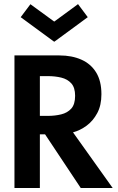

<svg xmlns="http://www.w3.org/2000/svg" viewBox="-20 -936 586 956"><path d="M541 0H382L204.5 -267H178.5V0H52V-660H276Q338 -660 385.2 -639Q432.5 -618 458.8 -575.2Q485 -532.5 485 -467Q485 -411.5 464.2 -372.8Q443.5 -334 411.2 -310.2Q379 -286.5 343.5 -277ZM219 -359Q253.5 -359 284.5 -366.5Q315.5 -374 334.8 -395.2Q354 -416.5 354 -459Q354 -500 335 -521Q316 -542 285.2 -549.5Q254.5 -557 218.5 -557H178.5V-359ZM250 -728 83 -850.5 131.5 -915 250 -828.5 368.5 -915.5 417 -850.5Z"/></svg>

Font: Lucymar Sans SemiBold
Style: Regular
Weight: 600
Foundry: The League of Moveable Type (original font) / Main changes by Cristiano Sobral with portions from Mirco Monsees
Version: Version 2.001;August 30, 2020;FontCreator 13.0.0.2681 64-bit